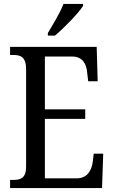

<svg xmlns="http://www.w3.org/2000/svg" viewBox="-20 -951 576 971"><path d="M222 -784V-771H258C307 -812 378 -886 400 -921V-931H301C284 -886 250 -831 222 -784ZM31 0H496L502 -174H454L449 -132C443 -88 421 -49 367 -49H207V-350H411V-398H207V-665H346C398 -665 418 -626 421 -582L426 -540H474L469 -714H31V-673H47C83 -673 112 -664 112 -601V-108C112 -51 85 -41 47 -41H31Z"/></svg>

Font: Noto Serif Tamil Condensed
Style: Italic
Weight: 400
Width: 3
Italic angle: -12°
Designer: Indian Type Foundry, Tom Grace, and the Monotype Design Team
Foundry: Monotype Imaging Inc.
Version: Version 2.003